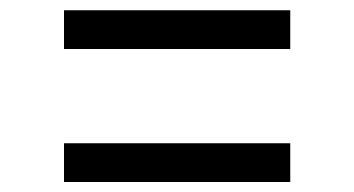

<svg xmlns="http://www.w3.org/2000/svg" viewBox="-20 -500 709 384"><path d="M560.5 -479.5V-402H108V-479.5ZM560.5 -213.5V-136H108V-213.5Z"/></svg>

Font: Merriweather 60pt ExtraBold
Style: Regular
Weight: 800
Version: Version 2.100